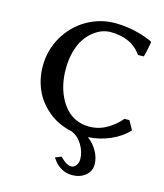

<svg xmlns="http://www.w3.org/2000/svg" viewBox="-129 -755 936 1094"><g transform="rotate(15 338.5 -208.0)"><path d="M606 -145H634.8L664.1 -92.8Q624 -48.3 562 -21.2Q500 5.9 431.2 9.8Q466.8 36.1 487.8 74.2Q508.8 112.3 508.8 150.9Q508.8 190.4 477.5 216.3Q446.3 242.2 399.9 242.2Q325.2 242.2 279.8 169.9L314.9 155.8Q328.6 168.9 337.2 176Q345.7 183.1 357.9 189.5Q370.1 195.8 380.9 195.8Q398.4 195.8 410.2 180.2Q421.9 164.6 421.9 142.1Q421.9 99.1 396.2 57.4Q370.6 15.6 332 2H334Q252 -14.6 192.9 -64Q133.8 -113.3 106 -178Q78.1 -242.7 78.1 -314.9Q78.1 -410.6 125 -490.2Q171.9 -569.8 249.3 -614Q326.7 -658.2 416 -658.2Q451.2 -658.2 486.8 -653.1Q522.5 -647.9 548.3 -640.9Q574.2 -633.8 595 -626.5Q615.7 -619.1 626.5 -614.3L637.2 -608.9L639.2 -605Q628.9 -545.4 620.1 -517.1L585.9 -516.1Q527.3 -602.1 401.9 -602.1Q377.9 -602.1 352.8 -593.3Q327.6 -584.5 301.5 -563.7Q275.4 -543 255.1 -513.2Q234.9 -483.4 221.9 -436.8Q209 -390.1 209 -334Q209 -290.5 217 -249.8Q225.1 -209 242.4 -172.6Q259.8 -136.2 284.4 -108.9Q309.1 -81.5 344.2 -65.7Q379.4 -49.8 420.9 -49.8Q476.6 -49.8 524.2 -76.9Q571.8 -104 606 -145Z"/></g></svg>

Font: Linear Smooth
Style: Bold
Weight: 700
Designer: Philipp H. Poll, Flanker
Foundry: Philipp H. Poll, reworked by Flanker
Version: Version 1.061 | FøM Fix